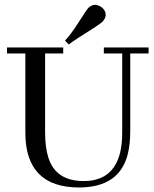

<svg xmlns="http://www.w3.org/2000/svg" viewBox="-20 -788 657 817"><path d="M9.8 -560.5H87.9V-219.7Q89.8 8.8 315.4 9.8Q487.3 9.8 523.4 -130.9Q534.2 -173.8 534.2 -228.5V-560.5H612.3V-585.9H421.9V-560.5H500V-222.7Q500 -33.2 359.4 -18.6Q347.7 -17.6 335.9 -17.6Q216.8 -17.6 185.5 -118.2Q171.9 -162.1 171.9 -225.6V-560.5H249V-585.9H9.8ZM417 -696.3Q428.7 -710 429.7 -723.6Q429.7 -749 403.3 -762.7Q393.6 -767.6 384.8 -767.6Q369.1 -766.6 356.4 -754.9Q348.6 -747.1 309.6 -685.5Q281.2 -641.6 256.8 -615.2L272.5 -598.6Q295.9 -617.2 378.9 -668.9Q406.2 -686.5 417 -696.3Z"/></svg>

Font: Abhaya Libre
Style: Regular
Weight: 400
Designer: Pushpananda Ekanayake, Sol Matas, Pathum Egodawatta
Foundry: Mooniak
Version: Version 1.050 ; ttfautohint (v1.6)